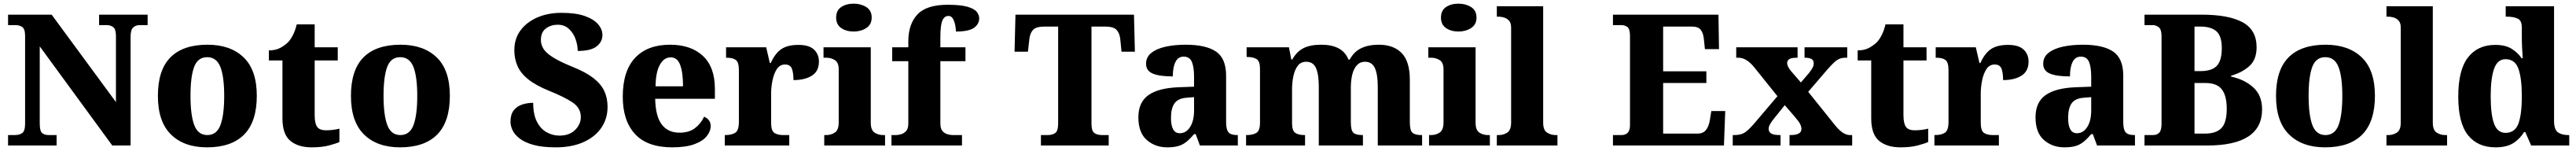

<svg xmlns="http://www.w3.org/2000/svg" viewBox="-20 -794 14062 824"><path d="M24 0V-57H61Q86 -57 101.5 -68Q117 -79 117 -120V-598Q117 -636 101.5 -646.5Q86 -657 66 -657H24V-714H262L613 -237V-598Q613 -634 598.5 -645.5Q584 -657 564 -657H521V-714H786V-657H743Q721 -657 707 -644Q693 -631 693 -594V0H593L197 -541V-120Q197 -79 210 -68Q223 -57 246 -57H289V0Z M1110 10Q985 10 913.5 -60Q842 -130 842 -271Q842 -412 910.5 -481Q979 -550 1113 -550Q1238 -550 1310 -481Q1382 -412 1382 -271Q1382 -130 1313 -60Q1244 10 1110 10ZM1112 -57Q1163 -57 1183.5 -111.5Q1204 -166 1204 -271Q1204 -376 1183 -429Q1162 -482 1111 -482Q1060 -482 1040 -429Q1020 -376 1020 -271Q1020 -166 1040.5 -111.5Q1061 -57 1112 -57Z M1681 10Q1608 10 1565 -25.5Q1522 -61 1522 -149V-464H1448V-519Q1486 -519 1512.5 -534Q1539 -549 1554 -565Q1568 -580 1580 -604Q1592 -628 1600 -661H1698V-536H1824V-464H1698V-165Q1698 -122 1711 -102.5Q1724 -83 1760 -83Q1780 -83 1799 -85.5Q1818 -88 1833 -92V-19Q1816 -11 1777 -0.5Q1738 10 1681 10Z M2164 10Q2039 10 1967.5 -60Q1896 -130 1896 -271Q1896 -412 1964.5 -481Q2033 -550 2167 -550Q2292 -550 2364 -481Q2436 -412 2436 -271Q2436 -130 2367 -60Q2298 10 2164 10ZM2166 -57Q2217 -57 2237.5 -111.5Q2258 -166 2258 -271Q2258 -376 2237 -429Q2216 -482 2165 -482Q2114 -482 2094 -429Q2074 -376 2074 -271Q2074 -166 2094.5 -111.5Q2115 -57 2166 -57Z M3015 10Q2940 10 2892 -3.5Q2844 -17 2816.5 -38.5Q2789 -60 2778 -84Q2767 -108 2767 -129Q2767 -169 2784.5 -191.5Q2802 -214 2830.5 -223.5Q2859 -233 2891 -233Q2891 -170 2911 -130.5Q2931 -91 2964 -72.5Q2997 -54 3034 -54Q3089 -54 3120 -85Q3151 -116 3151 -155Q3151 -205 3106 -235Q3061 -265 2979 -298Q2905 -328 2863.5 -361.5Q2822 -395 2805 -434.5Q2788 -474 2788 -520Q2788 -583 2822 -628.5Q2856 -674 2914 -699Q2972 -724 3046 -724Q3124 -724 3173 -706.5Q3222 -689 3245.5 -661.5Q3269 -634 3269 -603Q3269 -566 3237.5 -541Q3206 -516 3134 -516Q3134 -547 3122.5 -580Q3111 -613 3086.5 -636Q3062 -659 3026 -659Q2987 -659 2960 -638.5Q2933 -618 2933 -575Q2933 -552 2946 -529.5Q2959 -507 2996 -483Q3033 -459 3104 -430Q3177 -401 3219 -368.5Q3261 -336 3279 -297.5Q3297 -259 3297 -211Q3297 -146 3262.5 -96Q3228 -46 3164.5 -18Q3101 10 3015 10Z M3650 10Q3514 10 3447 -62.5Q3380 -135 3380 -266Q3380 -407 3447.5 -478.5Q3515 -550 3638 -550Q3752 -550 3817.5 -489Q3883 -428 3883 -309V-255H3557Q3559 -159 3593 -114.5Q3627 -70 3690 -70Q3742 -70 3774.5 -95Q3807 -120 3824 -157Q3840 -151 3850 -138Q3860 -125 3860 -107Q3860 -78 3838.5 -51Q3817 -24 3770.5 -7Q3724 10 3650 10ZM3709 -323Q3709 -398 3693.5 -439.5Q3678 -481 3642 -481Q3605 -481 3582.5 -440.5Q3560 -400 3559 -323Z M3937 0V-57H3941Q3974 -57 3994 -69.5Q4014 -82 4014 -129V-411Q4014 -455 3997 -467Q3980 -479 3947 -479H3944V-536H4163L4183 -450H4188Q4211 -502 4245 -525.5Q4279 -549 4339 -549Q4397 -549 4424 -523.5Q4451 -498 4451 -458Q4451 -406 4413 -381.5Q4375 -357 4312 -357Q4312 -398 4303 -420Q4294 -442 4266 -442Q4237 -442 4220.5 -416Q4204 -390 4197 -353Q4190 -316 4190 -285V-124Q4190 -80 4208 -68.5Q4226 -57 4255 -57H4289V0Z M4641 -622Q4600 -622 4572.5 -641Q4545 -660 4545 -698Q4545 -737 4572.5 -755.5Q4600 -774 4641 -774Q4680 -774 4709.5 -755.5Q4739 -737 4739 -698Q4739 -660 4709.5 -641Q4680 -622 4641 -622ZM4480 0V-57H4492Q4518 -57 4538.5 -71Q4559 -85 4559 -127V-415Q4559 -453 4538 -466Q4517 -479 4492 -479H4476V-536H4734V-125Q4734 -84 4754.5 -70.5Q4775 -57 4801 -57H4812V0Z M4847 0V-57H4873Q4884 -57 4899.5 -61.5Q4915 -66 4927 -79Q4939 -92 4939 -120V-460H4851V-536H4939V-568Q4939 -662 4988.5 -715Q5038 -768 5154 -768Q5223 -768 5260.5 -757.5Q5298 -747 5312 -730Q5326 -713 5326 -694Q5326 -663 5298 -642.5Q5270 -622 5199 -622Q5199 -637 5195 -657Q5191 -677 5182.5 -692Q5174 -707 5158 -707Q5136 -707 5125 -682Q5114 -657 5114 -589V-536H5251V-460H5114V-120Q5114 -92 5125.5 -79Q5137 -66 5152.5 -61.5Q5168 -57 5181 -57H5232V0Z M5663 0V-57H5700Q5725 -57 5741 -68Q5757 -79 5757 -122V-649H5683Q5638 -649 5621 -632Q5604 -615 5600 -582L5592 -512H5519L5524 -714H6171L6176 -512H6103L6096 -582Q6092 -615 6075 -632Q6058 -649 6013 -649H5939V-120Q5939 -79 5955 -68Q5971 -57 5996 -57H6033V0Z M6352 10Q6287 10 6241 -30Q6195 -70 6195 -154Q6195 -236 6250 -275Q6305 -314 6417 -318L6499 -321V-375Q6499 -428 6487 -456.5Q6475 -485 6442 -485Q6412 -485 6397.5 -456Q6383 -427 6383 -377Q6310 -377 6273.5 -392.5Q6237 -408 6237 -446Q6237 -483 6266.5 -506Q6296 -529 6345 -539.5Q6394 -550 6453 -550Q6564 -550 6619 -512.5Q6674 -475 6674 -381V-128Q6674 -87 6687 -72Q6700 -57 6734 -57H6738V0H6531L6508 -62H6499Q6476 -35 6456.5 -19.5Q6437 -4 6413 3Q6389 10 6352 10ZM6421 -67Q6456 -67 6477.5 -101Q6499 -135 6499 -191V-264L6462 -261Q6412 -258 6392.5 -230.5Q6373 -203 6373 -151Q6373 -67 6421 -67Z M6783 0V-57H6786Q6820 -57 6839.5 -69Q6859 -81 6859 -125V-419Q6859 -460 6840.5 -471.5Q6822 -483 6789 -483H6786V-536H7017L7030 -469H7035Q7059 -512 7096 -531Q7133 -550 7194 -550Q7250 -550 7287.5 -530.5Q7325 -511 7342 -469H7349Q7372 -512 7411.5 -531Q7451 -550 7508 -550Q7588 -550 7632.5 -504.5Q7677 -459 7677 -358V-128Q7677 -82 7691.5 -69.5Q7706 -57 7740 -57H7744V0H7502V-322Q7502 -387 7486.5 -422Q7471 -457 7432 -457Q7405 -457 7387.5 -437.5Q7370 -418 7362.5 -386Q7355 -354 7355 -316V-128Q7355 -82 7369 -69.5Q7383 -57 7417 -57H7421V0H7180V-322Q7180 -387 7165 -422Q7150 -457 7111 -457Q7082 -457 7065.5 -435.5Q7049 -414 7041.5 -379.5Q7034 -345 7034 -305V-122Q7034 -81 7051.5 -69Q7069 -57 7102 -57H7105V0Z M7943 -622Q7902 -622 7874.5 -641Q7847 -660 7847 -698Q7847 -737 7874.5 -755.5Q7902 -774 7943 -774Q7982 -774 8011.5 -755.5Q8041 -737 8041 -698Q8041 -660 8011.5 -641Q7982 -622 7943 -622ZM7782 0V-57H7794Q7820 -57 7840.5 -71Q7861 -85 7861 -127V-415Q7861 -453 7840 -466Q7819 -479 7794 -479H7778V-536H8036V-125Q8036 -84 8056.5 -70.5Q8077 -57 8103 -57H8114V0Z M8152 0V-57H8163Q8188 -57 8209 -70.5Q8230 -84 8230 -125V-644Q8230 -670 8217.5 -682.5Q8205 -695 8189.5 -699Q8174 -703 8163 -703H8152V-760H8405V-125Q8405 -84 8426 -70.5Q8447 -57 8472 -57H8483V0Z M8786 0V-57H8833Q8854 -57 8866.5 -69.5Q8879 -82 8879 -111V-598Q8879 -636 8865 -646.5Q8851 -657 8832 -657H8786V-714H9362L9365 -526H9288L9283 -575Q9280 -613 9265.5 -631Q9251 -649 9218 -649H9060V-405H9296V-341H9060V-65H9248Q9279 -65 9294.5 -85.5Q9310 -106 9315 -139L9323 -188H9399L9392 0Z M9440 0V-57H9449Q9485 -57 9506 -71Q9527 -85 9558 -121L9684 -269L9558 -426Q9515 -479 9472 -479H9459V-536H9794V-479H9790Q9758 -479 9747.5 -470.5Q9737 -462 9737 -450Q9737 -431 9760 -404L9812 -344L9855 -394Q9867 -409 9874.5 -422Q9882 -435 9882 -448Q9882 -466 9869.5 -472.5Q9857 -479 9835 -479H9832V-536H10065V-479H10056Q10037 -479 10022.5 -473Q10008 -467 9993 -453Q9978 -439 9956 -414L9852 -293L9999 -110Q10022 -82 10041.5 -69.5Q10061 -57 10079 -57H10092V0H9750V-57H9755Q9815 -57 9815 -90Q9815 -102 9808.5 -116Q9802 -130 9777 -159L9724 -220L9658 -138Q9649 -126 9642.5 -114Q9636 -102 9636 -91Q9636 -74 9650 -65.5Q9664 -57 9697 -57H9701V0Z M10355 10Q10282 10 10239 -25.5Q10196 -61 10196 -149V-464H10122V-519Q10160 -519 10186.5 -534Q10213 -549 10228 -565Q10242 -580 10254 -604Q10266 -628 10274 -661H10372V-536H10498V-464H10372V-165Q10372 -122 10385 -102.5Q10398 -83 10434 -83Q10454 -83 10473 -85.5Q10492 -88 10507 -92V-19Q10490 -11 10451 -0.5Q10412 10 10355 10Z M10541 0V-57H10545Q10578 -57 10598 -69.5Q10618 -82 10618 -129V-411Q10618 -455 10601 -467Q10584 -479 10551 -479H10548V-536H10767L10787 -450H10792Q10815 -502 10849 -525.5Q10883 -549 10943 -549Q11001 -549 11028 -523.5Q11055 -498 11055 -458Q11055 -406 11017 -381.5Q10979 -357 10916 -357Q10916 -398 10907 -420Q10898 -442 10870 -442Q10841 -442 10824.5 -416Q10808 -390 10801 -353Q10794 -316 10794 -285V-124Q10794 -80 10812 -68.5Q10830 -57 10859 -57H10893V0Z M11250 10Q11185 10 11139 -30Q11093 -70 11093 -154Q11093 -236 11148 -275Q11203 -314 11315 -318L11397 -321V-375Q11397 -428 11385 -456.5Q11373 -485 11340 -485Q11310 -485 11295.5 -456Q11281 -427 11281 -377Q11208 -377 11171.5 -392.5Q11135 -408 11135 -446Q11135 -483 11164.5 -506Q11194 -529 11243 -539.5Q11292 -550 11351 -550Q11462 -550 11517 -512.5Q11572 -475 11572 -381V-128Q11572 -87 11585 -72Q11598 -57 11632 -57H11636V0H11429L11406 -62H11397Q11374 -35 11354.5 -19.5Q11335 -4 11311 3Q11287 10 11250 10ZM11319 -67Q11354 -67 11375.5 -101Q11397 -135 11397 -191V-264L11360 -261Q11310 -258 11290.5 -230.5Q11271 -203 11271 -151Q11271 -67 11319 -67Z M11688 0V-57H11735Q11757 -57 11769 -70.5Q11781 -84 11781 -117V-598Q11781 -633 11766 -645Q11751 -657 11734 -657H11688V-714H12000Q12147 -714 12223.5 -672.5Q12300 -631 12300 -536Q12300 -468 12259.5 -432.5Q12219 -397 12161 -381V-376Q12235 -360 12282.5 -316.5Q12330 -273 12330 -197Q12330 0 12030 0ZM11994 -406Q12056 -406 12083 -435Q12110 -464 12110 -531Q12110 -597 12081 -623Q12052 -649 11992 -649H11961V-406ZM12019 -65Q12079 -65 12108 -95Q12137 -125 12137 -200Q12137 -272 12110 -306.5Q12083 -341 12021 -341H11961V-65Z M12674 10Q12549 10 12477.5 -60Q12406 -130 12406 -271Q12406 -412 12474.5 -481Q12543 -550 12677 -550Q12802 -550 12874 -481Q12946 -412 12946 -271Q12946 -130 12877 -60Q12808 10 12674 10ZM12676 -57Q12727 -57 12747.5 -111.5Q12768 -166 12768 -271Q12768 -376 12747 -429Q12726 -482 12675 -482Q12624 -482 12604 -429Q12584 -376 12584 -271Q12584 -166 12604.5 -111.5Q12625 -57 12676 -57Z M13009 0V-57H13020Q13045 -57 13066 -70.5Q13087 -84 13087 -125V-644Q13087 -670 13074.5 -682.5Q13062 -695 13046.5 -699Q13031 -703 13020 -703H13009V-760H13262V-125Q13262 -84 13283 -70.5Q13304 -57 13329 -57H13340V0Z M13605 10Q13507 10 13454 -56.5Q13401 -123 13401 -267Q13401 -412 13454 -480.5Q13507 -549 13603 -549Q13658 -549 13692 -528Q13726 -507 13747 -476H13753Q13751 -501 13749.5 -533.5Q13748 -566 13748 -593V-643Q13748 -683 13724.5 -693Q13701 -703 13668 -703H13660V-760H13924V-134Q13924 -87 13945 -72Q13966 -57 14001 -57H14007V0H13799L13767 -73H13760Q13737 -35 13700.5 -12.5Q13664 10 13605 10ZM13659 -69Q13710 -69 13729 -118.5Q13748 -168 13748 -270Q13748 -366 13729.5 -418.5Q13711 -471 13659 -471Q13615 -471 13596.5 -418.5Q13578 -366 13578 -269Q13578 -169 13596.5 -119Q13615 -69 13659 -69Z"/></svg>

Font: Noto Serif Tamil ExtraBold
Style: Regular
Weight: 800
Designer: Indian Type Foundry, Tom Grace, and the Monotype Design Team
Foundry: Monotype Imaging Inc.
Version: Version 2.004; ttfautohint (v1.8.4.7-5d5b)